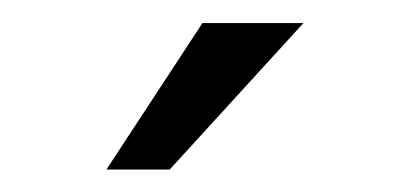

<svg xmlns="http://www.w3.org/2000/svg" viewBox="-20 -763 353 169"><path d="M158.2 -742.7H247.1L129.4 -613.8H73.7Z"/></svg>

Font: Shabnam Light FD
Style: Light-FD
Weight: 300
Foundry: DejaVu fonts team - Redesigned by Saber Rastikerdar - Based on Vazir font
Version: Version 5.0.0